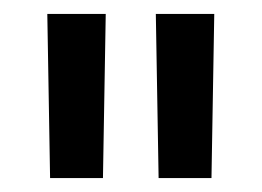

<svg xmlns="http://www.w3.org/2000/svg" viewBox="-20 -740 376 276"><path d="M48 -720 52 -484H128L132 -720ZM204 -720 208 -484H284L288 -720Z"/></svg>

Font: Kufam Arabic Latin Roman Normal
Style: Regular
Weight: 400
Designer: Wael Morcos & Artur Schmal
Version: Version 1.200;PS 001.200;hotconv 1.0.88;makeotf.lib2.5.64775